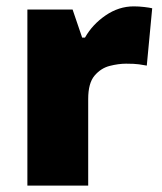

<svg xmlns="http://www.w3.org/2000/svg" viewBox="-20 -583 509 603"><path d="M400 -563Q416 -563 433 -561Q450 -559 458 -557L441 -377Q431 -379 416.5 -381Q402 -383 376 -383Q352 -383 324.5 -376Q297 -369 277 -345.5Q257 -322 257 -272V0H66V-553H208L238 -465H247Q270 -506 311.5 -534.5Q353 -563 400 -563Z"/></svg>

Font: Noto Sans Oriya Blk
Style: Regular
Weight: 900
Designer: Amélie Bonet and Sol Matas
Foundry: Google LLC
Version: Version 2.006; ttfautohint (v1.8.4.7-5d5b)